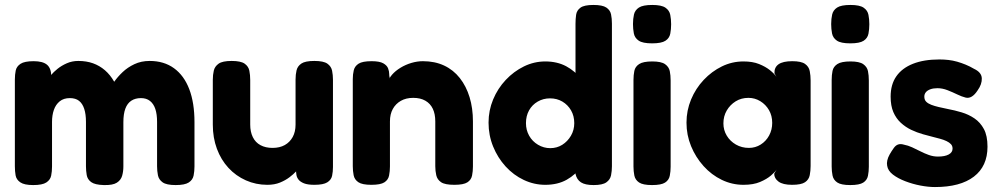

<svg xmlns="http://www.w3.org/2000/svg" viewBox="-20 -738 4031 775"><path d="M114 9Q78 9 62 -2Q46 -13 43 -30Q40 -47 40 -67V-417Q40 -437 43.5 -453.5Q47 -470 63 -480.5Q79 -491 116 -491Q153 -491 170 -476.5Q187 -462 187 -429L174 -418Q176 -423 186 -435Q196 -447 212 -460Q228 -473 249.5 -482.5Q271 -492 296 -492Q329 -492 355.5 -482.5Q382 -473 403.5 -454.5Q425 -436 441 -408Q455 -428 475 -447Q495 -466 522.5 -479Q550 -492 584 -492Q642 -492 682.5 -462.5Q723 -433 744 -378Q765 -323 765 -245V-66Q765 -47 761.5 -29.5Q758 -12 742 -1.5Q726 9 689 9Q652 9 636.5 -2Q621 -13 617.5 -30.5Q614 -48 614 -67V-246Q614 -277 607 -298Q600 -319 585.5 -330.5Q571 -342 549 -342Q526 -342 510 -331.5Q494 -321 486 -299.5Q478 -278 478 -245V-66Q478 -46 473 -28.5Q468 -11 451.5 -0.5Q435 10 399 9Q363 8 348 -3Q333 -14 330 -31.5Q327 -49 327 -67V-246Q327 -277 320 -298.5Q313 -320 299 -331Q285 -342 262 -342Q237 -342 221 -329Q205 -316 197.5 -294.5Q190 -273 190 -246V-66Q190 -46 186.5 -29Q183 -12 167 -1.5Q151 9 114 9Z M1059 8Q1013 8 972.5 -10Q932 -28 902 -60.5Q872 -93 855.5 -137.5Q839 -182 839 -235V-416Q839 -436 843 -453Q847 -470 862.5 -481Q878 -492 915 -492Q952 -492 967.5 -481Q983 -470 986.5 -452.5Q990 -435 990 -415V-235Q990 -206 1000.5 -184.5Q1011 -163 1031.5 -152Q1052 -141 1080 -141Q1109 -141 1129.5 -152.5Q1150 -164 1161.5 -185Q1173 -206 1173 -235V-417Q1173 -437 1177 -454Q1181 -471 1196.5 -481.5Q1212 -492 1249 -492Q1286 -492 1301.5 -481Q1317 -470 1320.5 -452.5Q1324 -435 1324 -416V-64Q1324 -45 1320.5 -28.5Q1317 -12 1301 -2Q1285 8 1249 8Q1222 8 1207 2Q1192 -4 1185 -13Q1178 -22 1176.5 -32Q1175 -42 1175 -50L1188 -61Q1185 -57 1175 -46Q1165 -35 1148.5 -22.5Q1132 -10 1110 -1Q1088 8 1059 8Z M1479 8Q1442 8 1426.5 -2.5Q1411 -13 1407.5 -30.5Q1404 -48 1404 -67V-419Q1404 -438 1408 -454.5Q1412 -471 1427.5 -481Q1443 -491 1480 -491Q1512 -491 1527 -482.5Q1542 -474 1546.5 -462Q1551 -450 1551 -439.5Q1551 -429 1553 -425L1547 -406Q1549 -421 1562.5 -436.5Q1576 -452 1596.5 -464.5Q1617 -477 1640.5 -484Q1664 -491 1687 -491Q1735 -491 1772.5 -473.5Q1810 -456 1836 -423Q1862 -390 1875.5 -345.5Q1889 -301 1889 -248V-66Q1889 -47 1885.5 -29.5Q1882 -12 1866.5 -2Q1851 8 1814 8Q1776 8 1760.5 -2.5Q1745 -13 1741 -30.5Q1737 -48 1737 -67V-248Q1737 -278 1727 -299Q1717 -320 1697 -331.5Q1677 -343 1648 -343Q1619 -343 1598 -331Q1577 -319 1565.5 -298Q1554 -277 1554 -248V-66Q1554 -47 1550.5 -29.5Q1547 -12 1531.5 -2Q1516 8 1479 8Z M2181 8Q2136 8 2094.5 -11.5Q2053 -31 2021 -66Q1989 -101 1970.5 -146.5Q1952 -192 1952 -243Q1952 -292 1970.5 -336.5Q1989 -381 2021.5 -415.5Q2054 -450 2095 -470Q2136 -490 2181 -490Q2229 -490 2265.5 -470.5Q2302 -451 2327 -417Q2352 -383 2364.5 -338Q2377 -293 2378 -244Q2379 -193 2366.5 -148Q2354 -103 2329 -68Q2304 -33 2267.5 -12.5Q2231 8 2181 8ZM2201 -140Q2228 -140 2249.5 -153.5Q2271 -167 2284.5 -190Q2298 -213 2298 -241Q2298 -270 2285 -292.5Q2272 -315 2250 -328Q2228 -341 2200 -341Q2173 -341 2150.5 -328Q2128 -315 2115.5 -292.5Q2103 -270 2103 -241Q2103 -213 2116 -190Q2129 -167 2152 -153.5Q2175 -140 2201 -140ZM2376 9Q2342 9 2325 -2Q2308 -13 2303 -36V-642Q2303 -661 2305.5 -678.5Q2308 -696 2323 -707Q2338 -718 2375 -718Q2412 -718 2427.5 -707.5Q2443 -697 2446.5 -680Q2450 -663 2450 -643V-67Q2450 -48 2446.5 -30.5Q2443 -13 2427.5 -2Q2412 9 2376 9Z M2612 9Q2575 9 2559.5 -1.5Q2544 -12 2540.5 -29.5Q2537 -47 2537 -66V-415Q2537 -435 2540.5 -452Q2544 -469 2560 -479.5Q2576 -490 2613 -490Q2649 -490 2664.5 -479Q2680 -468 2683.5 -451Q2687 -434 2687 -413V-65Q2687 -46 2683.5 -28.5Q2680 -11 2664.5 -1Q2649 9 2612 9ZM2612 -563Q2574 -563 2558 -574Q2542 -585 2538.5 -603Q2535 -621 2535 -641Q2535 -662 2539 -679.5Q2543 -697 2559 -707.5Q2575 -718 2613 -718Q2650 -718 2666 -707Q2682 -696 2685.5 -678Q2689 -660 2689 -640Q2689 -620 2685.5 -602Q2682 -584 2666 -573.5Q2650 -563 2612 -563Z M3177 8Q3140 8 3122.5 -5Q3105 -18 3105 -37L3115 -54Q3109 -44 3092 -29.5Q3075 -15 3048 -3.5Q3021 8 2981 8Q2935 8 2893.5 -12Q2852 -32 2820 -67.5Q2788 -103 2769.5 -148Q2751 -193 2751 -243Q2751 -292 2769.5 -336.5Q2788 -381 2820.5 -415.5Q2853 -450 2894 -470Q2935 -490 2981 -490Q3018 -490 3044 -479.5Q3070 -469 3087.5 -455Q3105 -441 3114 -428L3106 -442Q3105 -466 3122.5 -478.5Q3140 -491 3178 -491Q3214 -491 3229.5 -480Q3245 -469 3248.5 -451Q3252 -433 3252 -413V-68Q3252 -49 3248.5 -31Q3245 -13 3229.5 -2.5Q3214 8 3177 8ZM3003 -141Q3029 -141 3050.5 -154.5Q3072 -168 3084.5 -191Q3097 -214 3097 -242Q3097 -271 3084 -293.5Q3071 -316 3049 -329.5Q3027 -343 3001 -343Q2972 -343 2949.5 -329Q2927 -315 2913.5 -292Q2900 -269 2900 -240Q2900 -213 2913.5 -190.5Q2927 -168 2950.5 -154.5Q2974 -141 3003 -141Z M3412 9Q3375 9 3359.5 -1.5Q3344 -12 3340.5 -29.5Q3337 -47 3337 -66V-415Q3337 -435 3340.5 -452Q3344 -469 3360 -479.5Q3376 -490 3413 -490Q3449 -490 3464.5 -479Q3480 -468 3483.5 -451Q3487 -434 3487 -413V-65Q3487 -46 3483.5 -28.5Q3480 -11 3464.5 -1Q3449 9 3412 9ZM3412 -563Q3374 -563 3358 -574Q3342 -585 3338.5 -603Q3335 -621 3335 -641Q3335 -662 3339 -679.5Q3343 -697 3359 -707.5Q3375 -718 3413 -718Q3450 -718 3466 -707Q3482 -696 3485.5 -678Q3489 -660 3489 -640Q3489 -620 3485.5 -602Q3482 -584 3466 -573.5Q3450 -563 3412 -563Z M3754 17Q3727 17 3695.5 11Q3664 5 3634 -6.5Q3604 -18 3584 -33.5Q3564 -49 3561 -69Q3559 -79 3561.5 -90.5Q3564 -102 3571 -114.5Q3578 -127 3588 -141Q3596 -152 3606 -155Q3616 -158 3629 -154Q3645 -151 3661.5 -143.5Q3678 -136 3694.5 -127.5Q3711 -119 3729 -112.5Q3747 -106 3766 -106Q3794 -106 3809.5 -114.5Q3825 -123 3825 -138Q3825 -149 3818.5 -156Q3812 -163 3800.5 -168.5Q3789 -174 3774 -178Q3759 -182 3741.5 -186.5Q3724 -191 3706 -196Q3681 -203 3658 -214Q3635 -225 3616 -242.5Q3597 -260 3586 -285.5Q3575 -311 3575 -348Q3575 -397 3598 -430Q3621 -463 3665 -480.5Q3709 -498 3772 -498Q3790 -498 3808 -496Q3826 -494 3843.5 -489Q3861 -484 3878 -477Q3895 -470 3912 -460Q3942 -446 3943 -422Q3944 -398 3926 -373Q3915 -356 3903 -348.5Q3891 -341 3878 -344Q3862 -348 3843.5 -357Q3825 -366 3804.5 -374Q3784 -382 3764 -382Q3747 -382 3735 -377.5Q3723 -373 3717 -365.5Q3711 -358 3711 -348Q3711 -335 3718.5 -327.5Q3726 -320 3739 -315Q3752 -310 3769 -306Q3786 -302 3806 -298Q3833 -293 3861.5 -284.5Q3890 -276 3913.5 -260Q3937 -244 3951.5 -217Q3966 -190 3966 -146Q3966 -67 3911 -25Q3856 17 3754 17Z"/></svg>

Font: Fredoka Light SemiBold
Style: Regular
Weight: 600
Version: Version 2.001